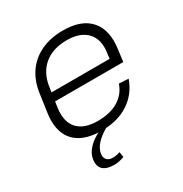

<svg xmlns="http://www.w3.org/2000/svg" viewBox="-172 -677 953 1001"><g transform="rotate(-30 305.0 -176.5)"><path d="M262 7Q188 7 140 -18.5Q92 -44 72 -93.5Q52 -143 62 -214L78 -326Q88 -395 123 -444.5Q158 -494 215 -520.5Q272 -547 346 -547Q458 -547 510 -486.5Q562 -426 546 -316L537 -247H115L122 -297H495L481 -277L488 -330Q499 -407 459 -450Q419 -493 338 -493Q253 -493 201 -449Q149 -405 138 -325L121 -209Q111 -130 149.5 -88.5Q188 -47 270 -47Q344 -47 393 -76.5Q442 -106 461 -161L518 -158Q490 -79 423.5 -36Q357 7 262 7ZM228 194Q185 194 163 174.5Q141 155 147 113Q152 80 180 50.5Q208 21 255 0L291 4Q249 28 225.5 54Q202 80 197 109Q194 132 206 145Q218 158 241 158Q263 158 285 150L290 182Q277 187 260.5 190.5Q244 194 228 194Z"/></g></svg>

Font: Pathway Extreme 8pt Thin
Style: Italic
Weight: 100
Italic angle: -8°
Designer: Eduardo Rodriguez Tunni
Foundry: Eduardo Rodriguez Tunni
Version: Version 1.000